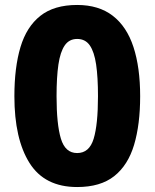

<svg xmlns="http://www.w3.org/2000/svg" viewBox="-20 -744 623 774"><path d="M291 10Q160 10 99 -87Q38 -184 38 -356Q38 -472 62.5 -554Q87 -636 142.5 -680Q198 -724 291 -724Q378 -724 434.5 -680.5Q491 -637 518 -554.5Q545 -472 545 -356Q545 -242 520.5 -160Q496 -78 440.5 -34Q385 10 291 10ZM291 -127Q340 -127 357.5 -184.5Q375 -242 375 -356Q375 -433 367.5 -484Q360 -535 342 -561Q324 -587 291 -587Q259 -587 241 -561Q223 -535 215.5 -484Q208 -433 208 -356Q208 -243 225.5 -185Q243 -127 291 -127Z"/></svg>

Font: Noto Sans Symbols ExtraBold
Style: Regular
Weight: 800
Version: Version 2.002